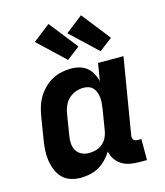

<svg xmlns="http://www.w3.org/2000/svg" viewBox="-117 -874 834 970"><g transform="rotate(-15 300.0 -388.5)"><path d="M185 8Q158 8 132 -0.5Q106 -9 88.5 -28Q71 -47 61.5 -72Q52 -97 48.5 -123.5Q45 -150 47 -178Q49 -206 54 -234L72 -344Q76 -369 83.5 -393.5Q91 -418 104.5 -440.5Q118 -463 137.5 -482.5Q157 -502 180 -514.5Q203 -527 228.5 -532.5Q254 -538 279 -538Q302 -538 323.5 -532Q345 -526 361.5 -512.5Q378 -499 388.5 -479.5Q399 -460 404 -439L419 -530H552L486 -132Q485 -126 486 -120Q487 -114 490.5 -110Q494 -106 499.5 -104Q505 -102 511 -102H531V8H493Q469 8 445 4Q421 0 401 -12Q381 -24 368 -43Q355 -62 351 -85Q338 -64 320 -45.5Q302 -27 280 -14.5Q258 -2 233.5 3Q209 8 185 8ZM258 -102Q276 -102 294.5 -107Q313 -112 328 -124.5Q343 -137 351.5 -154Q360 -171 363 -189L381 -299Q383 -314 384.5 -328.5Q386 -343 384.5 -357Q383 -371 378.5 -384.5Q374 -398 365.5 -408Q357 -418 343.5 -423Q330 -428 315 -428Q295 -428 275 -421Q255 -414 239 -399.5Q223 -385 214 -365.5Q205 -346 202 -326L184 -216Q180 -195 181 -174.5Q182 -154 191.5 -137Q201 -120 219 -111Q237 -102 258 -102ZM447 -584 308 -715 398 -785 515 -636ZM277 -584 138 -715 228 -785 345 -636Z"/></g></svg>

Font: Iosevka Curly XBdEx
Style: Italic
Weight: 800
Width: 7
Italic angle: -9°
Monospace: yes
Designer: Belleve Invis
Foundry: Belleve Invis
Version: Version 11.1.0; ttfautohint (v1.8.3)